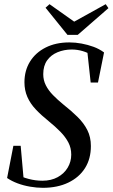

<svg xmlns="http://www.w3.org/2000/svg" viewBox="-20 -883 539 919"><path d="M14 -31 44 -185H79L94 -16L57 -50Q85 -35 117.5 -26.5Q150 -18 183 -18Q225 -18 256 -35Q287 -52 304 -80.5Q321 -109 321 -143Q321 -175 307 -201.5Q293 -228 269 -252.5Q245 -277 213 -303Q178 -331 151.5 -359Q125 -387 111 -419Q97 -451 97 -489Q97 -545 123.5 -588Q150 -631 198.5 -655.5Q247 -680 312 -680Q341 -680 370.5 -674.5Q400 -669 427.5 -659Q455 -649 478 -632L449 -488H414L397 -645L429 -614Q401 -631 375.5 -638.5Q350 -646 323 -646Q287 -646 255.5 -633Q224 -620 205.5 -594Q187 -568 187 -528Q187 -499 199.5 -474.5Q212 -450 233.5 -428Q255 -406 283 -383Q321 -353 351 -323.5Q381 -294 398 -260.5Q415 -227 415 -184Q415 -123 387 -78.5Q359 -34 307 -9Q255 16 185 16Q156 16 124 10.5Q92 5 64 -5.5Q36 -16 14 -31ZM217 -863 354 -766H311L486 -863L499 -844L352 -716H303L198 -846Z"/></svg>

Font: Source Serif 4 48pt SemiBold
Style: Italic
Weight: 600
Italic angle: -12°
Designer: Frank Grießhammer
Foundry: Adobe Systems Incorporated
Version: Version 4.004;hotconv 1.0.116;makeotfexe 2.5.65601